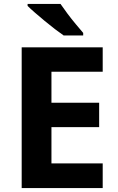

<svg xmlns="http://www.w3.org/2000/svg" viewBox="-20 -954 600 974"><path d="M501 0H90V-714H501V-590H241V-433H483V-309H241V-125H501ZM287 -934Q302 -912 322.5 -884.5Q343 -857 364.5 -831.5Q386 -806 402 -787V-774H303Q284 -787 258.5 -806.5Q233 -826 206.5 -848Q180 -870 157 -890Q134 -910 120 -924V-934Z"/></svg>

Font: Noto Sans Ol Chiki
Style: Regular
Weight: 400
Designer: Monotype Design Team, Lewis McGuffie
Foundry: Monotype Imaging Inc.
Version: Version 2.003